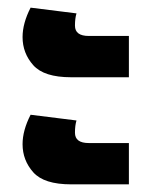

<svg xmlns="http://www.w3.org/2000/svg" viewBox="-20 -519 402 502"><path d="M166 -317H317V-425H212Q176 -425 176 -452Q176 -471 180 -484L60 -499Q39 -458 39 -422Q39 -380 67 -348.5Q95 -317 166 -317ZM166 -37H317V-145H212Q176 -145 176 -172Q176 -191 180 -204L60 -219Q39 -178 39 -142Q39 -100 67 -68.5Q95 -37 166 -37Z"/></svg>

Font: Noto Sans Thai UI Extra
Style: Regular
Weight: 800
Designer: Monotype Design Team
Foundry: Monotype Imaging Inc.
Version: Version 1.901